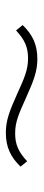

<svg xmlns="http://www.w3.org/2000/svg" viewBox="228 -624 145 640"><g transform="rotate(90 300.0 -304.5)"><path d="M423 -252C471 -252 504 -268 536 -301L518 -323C487 -294 462 -283 425 -283C387 -283 360 -295 307 -319C249 -345 218 -357 177 -357C129 -357 96 -341 64 -308L82 -286C113 -315 138 -326 175 -326C213 -326 240 -314 293 -290C351 -264 382 -252 423 -252Z"/></g></svg>

Font: IBM Plex Thai ExtraLight
Style: Regular
Weight: 200
Designer: Mike Abbink, Paul van der Laan, Pieter van Rosmalen, Ben Mitchell, Mark Frömberg
Foundry: Bold Monday
Version: Version 1.0